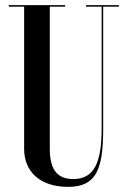

<svg xmlns="http://www.w3.org/2000/svg" viewBox="-20 -720 492 748"><path d="M443 -700H315V-694H376V-219.5C376 -82 344.5 -22.5 265.5 -22.5C210.5 -22.5 174 -50.5 174 -140V-694H234V-700H14V-694H74V-140C74 -51 136.5 8 245 8C355.2 8 382 -59.5 382 -219.5V-694H443Z"/></svg>

Font: Picaflor 72 pt
Style: Regular
Weight: 400
Designer: Ariel Martín Pérez
Foundry: Tunera Type Foundry
Version: Version 1.000;hotconv 1.0.109;makeotfexe 2.5.65596